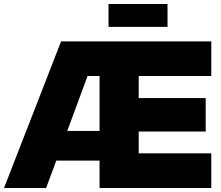

<svg xmlns="http://www.w3.org/2000/svg" viewBox="-20 -933 1098 953"><path d="M0 0 283.2 -727.5H1028.8V-555.7H668.5V-446.3H1001V-280.3H668.5V-171.9H1028.8V0H474.1V-135.7H259.3L209 0ZM314 -283.2H474.1V-555.7H414.6ZM811.5 -913.1V-799.8H518.6V-913.1Z"/></svg>

Font: Inter Display Black
Style: Regular
Weight: 900
Designer: Rasmus Andersson
Foundry: rsms
Version: Version 4.000;git-a52131595